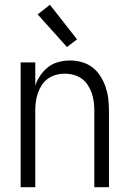

<svg xmlns="http://www.w3.org/2000/svg" viewBox="-20 -780 540 800"><path d="M66 0V-520H127V-424Q135 -447 149 -467Q163 -487 182 -501.5Q201 -516 225 -522Q249 -528 273 -528Q297 -528 321.5 -521Q346 -514 365.5 -499Q385 -484 398.5 -462.5Q412 -441 420 -417.5Q428 -394 431 -369.5Q434 -345 434 -320V0H373V-320Q373 -339 370.5 -357Q368 -375 362 -392.5Q356 -410 345.5 -426Q335 -442 320 -452.5Q305 -463 287 -468Q269 -473 250 -473Q231 -473 213 -468Q195 -463 180 -452.5Q165 -442 154.5 -426Q144 -410 138 -392.5Q132 -375 129.5 -357Q127 -339 127 -320V0ZM259 -584 137 -720 188 -760 301 -616Z"/></svg>

Font: Iosevka SS18 Light
Style: Regular
Weight: 300
Monospace: yes
Designer: Belleve Invis
Foundry: Belleve Invis
Version: Version 25.1.1; ttfautohint (v1.8.4)